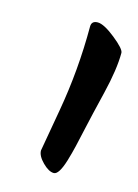

<svg xmlns="http://www.w3.org/2000/svg" viewBox="-71 -764 341 476"><g transform="rotate(15 99.0 -526.5)"><path d="M198 -663Q198 -621 182.5 -557Q167 -493 160 -461Q153 -429 148.5 -410Q144 -391 138 -371Q126 -332 113 -332Q100 -332 84 -348Q68 -364 68 -378Q68 -379 87 -486.5Q106 -594 106 -706Q106 -721 122 -721Q138 -721 168 -697Q198 -673 198 -663Z"/></g></svg>

Font: Kalam
Style: Bold
Weight: 700
Version: Version 2.001;PS 1.0;hotconv 1.0.79;makeotf.lib2.5.61930; tt